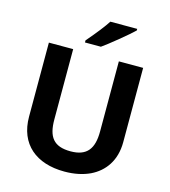

<svg xmlns="http://www.w3.org/2000/svg" viewBox="-133 -1037 1022 1153"><g transform="rotate(15 377.5 -460.5)"><path d="M379 -117C273 -117 236 -169 236 -277V-714H85V-254C85 -83 199 10 375 10C436 10 488 -1 533 -22C614 -61 671 -137 671 -252V-714H520V-278C520 -172 482 -117 379 -117ZM576 -921V-931H409C388 -898 350 -849 294 -784V-771H393C430 -796 546 -891 576 -921Z"/></g></svg>

Font: Passageway
Style: Regular
Weight: 700
Foundry: Ascender Corporation
Version: Version 1.11